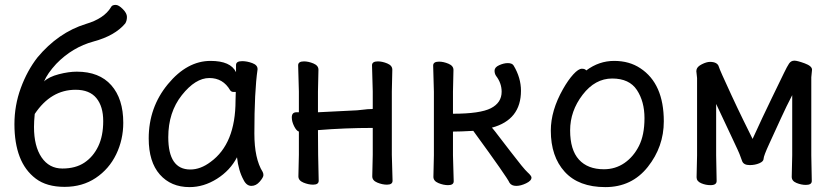

<svg xmlns="http://www.w3.org/2000/svg" viewBox="-20 -741 3423 785"><path d="M244 23Q171 23 126.5 -10.5Q82 -44 60.5 -100Q39 -156 39 -233Q39 -310 65 -381Q91 -452 133 -506Q218 -608 331 -643Q406 -665 434 -712Q438 -721 453 -721Q465 -721 482 -704Q499 -687 499 -672Q499 -656 492 -645Q450 -595 363 -571.5Q276 -548 210 -480Q174 -441 160 -408Q180 -427 220.5 -437.5Q261 -448 294 -448Q386 -448 435 -392.5Q484 -337 484 -239Q484 -170 455 -110Q426 -50 371.5 -13.5Q317 23 244 23ZM235 -52Q289 -52 325 -76Q361 -100 381.5 -142.5Q402 -185 402 -246Q402 -306 374 -340Q346 -374 289 -374Q188 -374 122 -275Q119 -244 119 -222Q119 -143 150 -97.5Q181 -52 235 -52Z M755 24Q679 24 633.5 -27.5Q588 -79 588 -175Q588 -302 666.5 -397Q745 -492 841 -492Q923 -492 945 -446V-475Q945 -491 970 -491Q990 -491 1011.5 -483Q1033 -475 1033 -459V-457Q1020 -368 1020 -195Q1020 -92 1054 -38Q1057 -32 1057 -25Q1057 -16 1042 1.5Q1027 19 1008 19Q988 19 976 -5Q955 -43 949 -98Q921 -44 867 -10Q813 24 755 24ZM758 -48Q800 -48 841 -79Q943 -153 943 -330L944 -365H935Q926 -365 921 -372Q892 -422 836 -422Q779 -422 723.5 -352Q668 -282 668 -180Q668 -48 758 -48Z M1260 14Q1241 14 1220.5 5.5Q1200 -3 1200 -20L1202 -108V-203Q1192 -206 1182.5 -225Q1173 -244 1173 -261Q1173 -282 1192 -282H1202V-367L1199 -474Q1199 -490 1223 -490Q1241 -490 1261.5 -481.5Q1282 -473 1282 -456L1280 -367V-282L1440 -290Q1454 -291 1469 -293Q1484 -295 1494 -295Q1504 -295 1504 -296V-367L1501 -474Q1501 -490 1525 -490Q1543 -490 1563.5 -481.5Q1584 -473 1584 -456L1582 -367V-108L1585 -2Q1585 14 1562 14Q1543 14 1522.5 5.5Q1502 -3 1502 -20L1504 -108V-218Q1391 -218 1280 -209Q1280 -109 1283 -2Q1283 14 1260 14Z M2091 19Q2071 19 2063 6Q2055 -14 1915 -206Q1861 -203 1832 -203V-106L1835 0Q1835 16 1812 16Q1793 16 1772.5 7.5Q1752 -1 1752 -18L1754 -106V-366L1751 -473Q1751 -489 1775 -489Q1793 -489 1813.5 -480.5Q1834 -472 1834 -455L1832 -366V-276Q1943 -276 1987 -298.5Q2031 -321 2031 -366Q2031 -401 2008 -431Q2002 -440 2002 -452Q2002 -466 2021 -474.5Q2040 -483 2056 -483Q2074 -483 2080 -473Q2110 -423 2110 -370Q2110 -251 1991 -219L1990 -220Q1991 -220 2003 -205Q2015 -190 2068 -120.5Q2121 -51 2137 -36.5Q2153 -22 2153 -15Q2153 -2 2131 8.5Q2109 19 2091 19Z M2455 24Q2346 24 2289 -38.5Q2232 -101 2232 -207Q2232 -289 2282 -377Q2303 -414 2324 -437Q2345 -460 2359 -460Q2372 -460 2377 -453Q2429 -492 2491 -492Q2553 -492 2598 -462Q2694 -399 2694 -245Q2694 -141 2628.5 -58.5Q2563 24 2455 24ZM2449 -49Q2496 -49 2533 -74.5Q2570 -100 2592.5 -144.5Q2615 -189 2615 -258Q2615 -326 2584 -373Q2553 -420 2483 -420Q2413 -420 2362 -353.5Q2311 -287 2311 -208Q2311 -128 2347 -88.5Q2383 -49 2449 -49Z M2885 16Q2865 16 2846.5 8Q2828 0 2828 -16L2830 -106V-422L2827 -450L2828 -457Q2831 -469 2850 -478.5Q2869 -488 2883 -488Q2898 -488 2907 -483Q2916 -478 2918.5 -469.5Q2921 -461 2933.5 -433Q2946 -405 2970.5 -352Q2995 -299 3019 -250Q3043 -201 3057 -173Q3098 -263 3135.5 -340Q3173 -417 3185.5 -443Q3198 -469 3206 -481Q3214 -493 3228 -493Q3240 -493 3270 -482Q3300 -471 3300 -456L3297 -425V-106L3299 -1Q3299 15 3275 15Q3256 15 3236.5 7Q3217 -1 3217 -18L3219 -106V-352Q3196 -308 3172.5 -256.5Q3149 -205 3125.5 -154Q3102 -103 3102 -92Q3102 -81 3084.5 -73.5Q3067 -66 3045 -66Q3020 -66 3014 -83L3007 -102Q3004 -113 2968 -188.5Q2932 -264 2908 -316V-106L2910 -1Q2910 16 2885 16Z"/></svg>

Font: LXGW WenKai TC
Style: Bold
Weight: 700
Designer: LXGW / Fontworks Inc.
Foundry: LXGW / Fontworks Inc.
Version: Version 1.330;April 28, 2024